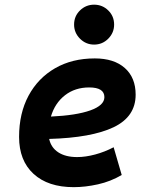

<svg xmlns="http://www.w3.org/2000/svg" viewBox="-20 -771 626 801"><path d="M301.8 -115.7Q336.9 -115.7 377 -126.5Q417 -137.2 454.1 -156.7L487.8 -41Q441.4 -13.7 388.7 -2Q335.9 9.8 287.6 9.8Q180.2 9.8 119.9 -45.7Q59.6 -101.1 59.6 -199.7Q59.6 -298.3 99.1 -371.8Q138.7 -445.3 209.7 -486.3Q280.8 -527.3 375.5 -527.3Q455.6 -527.3 500.7 -487.3Q545.9 -447.3 545.9 -376Q545.9 -284.2 453.9 -240.2Q361.8 -196.3 185.1 -191.4Q192.9 -155.3 223.1 -135.5Q253.4 -115.7 301.8 -115.7ZM192.4 -284.7Q298.3 -289.6 356.9 -310.5Q415.5 -331.5 415.5 -365.7Q415.5 -406.2 352.1 -406.2Q293 -406.2 251 -373.5Q209 -340.8 192.4 -284.7ZM372.6 -585Q338.4 -585 313.7 -609.6Q289.1 -634.3 289.1 -668.5Q289.1 -703.6 313.7 -727.5Q338.4 -751.5 372.6 -751.5Q407.2 -751.5 431.6 -727.5Q456.1 -703.6 456.1 -668.5Q456.1 -634.3 431.6 -609.6Q407.2 -585 372.6 -585Z"/></svg>

Font: CaskaydiaCove NFP
Style: Bold Italic
Weight: 700
Italic angle: -10°
Designer: Aaron Bell
Foundry: Saja Typeworks
Version: Version 2111.001; VTT 6.35;Nerd Fonts 3.1.1